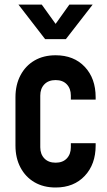

<svg xmlns="http://www.w3.org/2000/svg" viewBox="-20 -800 465 832"><path d="M221 12.5Q168.5 12.5 129.5 -10.2Q90.5 -33 68.8 -74Q47 -115 47 -169.5V-378.5Q47 -432.5 68.8 -473.8Q90.5 -515 129.5 -537.8Q168.5 -560.5 221 -560.5Q300 -560.5 347.2 -510.5Q394.5 -460.5 394.5 -378.5V-368.5H287V-386Q287 -416 269.5 -434.5Q252 -453 221 -453Q190 -453 172.2 -434.5Q154.5 -416 154.5 -386V-162Q154.5 -132 172.2 -113.5Q190 -95 221 -95Q252 -95 269.5 -113.5Q287 -132 287 -162V-179.5H394.5V-169.5Q394.5 -88 347.2 -37.8Q300 12.5 221 12.5ZM175.5 -630.5 60 -780H161L221 -696.5L280.5 -780H381.5L265.5 -630.5Z"/></svg>

Font: Mohave Light SemiBold
Style: Regular
Weight: 600
Version: Version 2.003